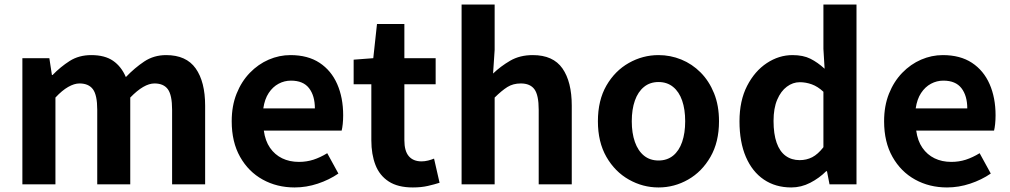

<svg xmlns="http://www.w3.org/2000/svg" viewBox="-20 -818 4480 852"><path d="M79.3 0V-559.8H199L210.4 -485.1H213.2Q248.4 -521.4 289.3 -547.5Q330.2 -573.5 384.9 -573.5Q445.2 -573.5 481.8 -548.2Q518.4 -522.9 538.5 -476Q577.7 -516.9 620.2 -545.2Q662.8 -573.5 717.1 -573.5Q806.6 -573.5 848.4 -514.3Q890.3 -455 890.3 -349.1V0H743.7V-330.9Q743.7 -396 724.9 -421.9Q706.1 -447.7 665.5 -447.7Q642.1 -447.7 615.4 -432.2Q588.7 -416.8 558 -385.1V0H411.5V-330.9Q411.5 -396 392.4 -421.9Q373.3 -447.7 332.7 -447.7Q309.6 -447.7 282.5 -432.2Q255.4 -416.8 226 -385.1V0Z M1287.4 13.8Q1208.9 13.8 1145.7 -21.2Q1082.5 -56.1 1045.4 -121.9Q1008.2 -187.7 1008.2 -279.9Q1008.2 -348.1 1029.8 -402.2Q1051.4 -456.3 1088.6 -494.8Q1125.8 -533.2 1172.5 -553.4Q1219.3 -573.5 1268.7 -573.5Q1346.1 -573.5 1398 -539.3Q1449.9 -505.1 1476.4 -444.7Q1502.8 -384.4 1502.8 -306.4Q1502.8 -285.9 1500.9 -267.6Q1498.9 -249.4 1496.1 -238.4H1150.7Q1156.9 -192.8 1178.2 -162.1Q1199.4 -131.4 1232.1 -115.5Q1264.8 -99.6 1306.6 -99.6Q1340.6 -99.6 1371 -109.4Q1401.3 -119.3 1432.1 -138.2L1481.6 -47.9Q1440.7 -19.8 1390 -3Q1339.4 13.8 1287.4 13.8ZM1148.4 -336.9H1377.3Q1377.3 -393.2 1351.4 -426.7Q1325.6 -460.2 1271.1 -460.2Q1242 -460.2 1216.2 -446.4Q1190.4 -432.6 1172.4 -405.4Q1154.4 -378.2 1148.4 -336.9Z M1811.9 13.8Q1745.7 13.8 1705.1 -12.6Q1664.4 -39 1646.1 -86Q1627.8 -133 1627.8 -195.4V-444.1H1549.3V-553.2L1636.4 -559.8L1652.9 -711.4H1774.4V-559.8H1913.2V-444.1H1774.4V-195.8Q1774.4 -148 1794.1 -124.9Q1813.8 -101.9 1850.8 -101.9Q1865 -101.9 1880.1 -105.7Q1895.2 -109.6 1906.1 -114.2L1930.6 -7Q1908.3 0.2 1878.8 7Q1849.3 13.8 1811.9 13.8Z M2028.3 0V-797.9H2175V-596.7L2168 -491.7Q2201.4 -523.8 2244.1 -548.7Q2286.9 -573.5 2344.2 -573.5Q2434.6 -573.5 2475.9 -514.3Q2517.2 -455 2517.2 -349.1V0H2370.5V-330.9Q2370.5 -396 2351.5 -421.9Q2332.5 -447.7 2291.1 -447.7Q2256.9 -447.7 2231.6 -431.9Q2206.3 -416 2175 -385.1V0Z M2902.3 13.8Q2832.3 13.8 2770.6 -21.1Q2708.9 -55.9 2671 -121.7Q2633.2 -187.5 2633.2 -279.9Q2633.2 -372.8 2671 -438.4Q2708.9 -503.9 2770.6 -538.7Q2832.3 -573.5 2902.3 -573.5Q2954.7 -573.5 3003.1 -553.9Q3051.4 -534.2 3089 -496.4Q3126.6 -458.5 3148.6 -404.2Q3170.6 -349.8 3170.6 -279.9Q3170.6 -187.5 3132.6 -121.7Q3094.7 -55.9 3033.5 -21.1Q2972.3 13.8 2902.3 13.8ZM2902.3 -105.8Q2940.3 -105.8 2966.9 -127.3Q2993.5 -148.9 3007 -188.2Q3020.5 -227.4 3020.5 -279.9Q3020.5 -332.7 3007 -371.7Q2993.5 -410.7 2966.9 -432.3Q2940.3 -454 2902.3 -454Q2864.2 -454 2837.7 -432.3Q2811.1 -410.7 2797.3 -371.7Q2783.5 -332.7 2783.5 -279.9Q2783.5 -227.4 2797.3 -188.2Q2811.1 -148.9 2837.7 -127.3Q2864.2 -105.8 2902.3 -105.8Z M3491.2 13.8Q3421.3 13.8 3369.6 -21.2Q3317.9 -56.2 3289.7 -122Q3261.5 -187.8 3261.5 -279.9Q3261.5 -371.2 3295.2 -436.8Q3328.9 -502.4 3382.7 -538Q3436.6 -573.5 3496.7 -573.5Q3544 -573.5 3576.3 -557.3Q3608.6 -541.1 3639.2 -513L3633.9 -601.1V-797.9H3780.7V0H3661L3649.7 -58.3H3646.2Q3615.5 -27.6 3575.4 -6.9Q3535.3 13.8 3491.2 13.8ZM3528.5 -107.4Q3558.9 -107.4 3584.3 -120.4Q3609.6 -133.5 3633.9 -164.8V-410.8Q3608.8 -434.2 3582.4 -443.7Q3556 -453.2 3529.1 -453.2Q3498.2 -453.2 3471.7 -433.4Q3445.1 -413.7 3428.9 -375.7Q3412.6 -337.8 3412.6 -281.5Q3412.6 -223.5 3426.3 -184.6Q3440 -145.7 3466.2 -126.6Q3492.4 -107.4 3528.5 -107.4Z M4182.4 13.8Q4103.9 13.8 4040.7 -21.2Q3977.5 -56.1 3940.4 -121.9Q3903.2 -187.7 3903.2 -279.9Q3903.2 -348.1 3924.8 -402.2Q3946.4 -456.3 3983.6 -494.8Q4020.8 -533.2 4067.5 -553.4Q4114.3 -573.5 4163.7 -573.5Q4241.1 -573.5 4293 -539.3Q4344.9 -505.1 4371.4 -444.7Q4397.8 -384.4 4397.8 -306.4Q4397.8 -285.9 4395.9 -267.6Q4393.9 -249.4 4391.1 -238.4H4045.7Q4051.9 -192.8 4073.2 -162.1Q4094.4 -131.4 4127.1 -115.5Q4159.8 -99.6 4201.6 -99.6Q4235.6 -99.6 4266 -109.4Q4296.3 -119.3 4327.1 -138.2L4376.6 -47.9Q4335.7 -19.8 4285 -3Q4234.4 13.8 4182.4 13.8ZM4043.4 -336.9H4272.3Q4272.3 -393.2 4246.4 -426.7Q4220.6 -460.2 4166.1 -460.2Q4137 -460.2 4111.2 -446.4Q4085.4 -432.6 4067.4 -405.4Q4049.4 -378.2 4043.4 -336.9Z"/></svg>

Font: Noto Sans HK Thin
Style: Regular
Weight: 100
Designer: Ryoko NISHIZUKA 西塚涼子 (kana, bopomofo & ideographs); Paul D. Hunt (Latin, Greek & Cyrillic); Sandoll Communications 산돌커뮤니
Foundry: Adobe
Version: Version 2.004-H2;hotconv 1.0.118;makeotfexe 2.5.65603